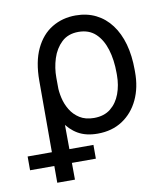

<svg xmlns="http://www.w3.org/2000/svg" viewBox="-128 -624 783 898"><g transform="rotate(-10 263.5 -175.0)"><path d="M71.3 203.1V-280.3Q71.3 -371.6 100.1 -432.1Q128.9 -492.7 178.7 -522.7Q228.5 -552.7 291 -552.7Q344.7 -552.7 387.2 -531.5Q429.7 -510.3 459.2 -470.9Q488.8 -431.6 504.2 -376.7Q519.5 -321.8 519.5 -253.9V-244.1Q520 -170.4 492.9 -113Q465.8 -55.7 416 -22.9Q366.2 9.8 297.9 9.8Q242.7 9.8 204.8 -12.2Q167 -34.2 141.4 -74.7Q115.7 -115.2 96.7 -170.9L152.3 -240.2Q152.3 -214.8 159.2 -184.6Q166 -154.3 182.4 -127.2Q198.7 -100.1 226.1 -82.8Q253.4 -65.4 293.9 -65.4Q341.8 -65.4 372.6 -90.1Q403.3 -114.7 418.5 -155.5Q433.6 -196.3 433.6 -244.1V-253.9Q433.6 -316.9 418.2 -366.7Q402.8 -416.5 371.6 -445.6Q340.3 -474.6 291 -474.6Q241.7 -474.6 210.9 -445.6Q180.2 -416.5 166 -372.1Q151.9 -327.6 152.3 -281.2L155.3 203.1ZM-43.9 123.5V58.1H268.6V123.5Z"/></g></svg>

Font: Inter V
Style: 
Weight: 400
Designer: Rasmus Andersson
Foundry: rsms
Version: Version 4.000;git-a3f224843